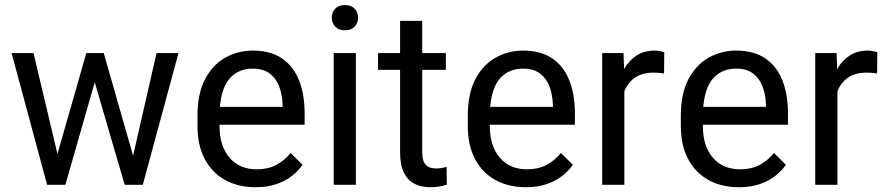

<svg xmlns="http://www.w3.org/2000/svg" viewBox="-20 -741 3558 770"><path d="M607.9 -528.3H695.8L552.7 0H480L359.9 -411.1L242.2 0H168.9L26.4 -528.3H114.3L210.4 -123.5L326.2 -528.3H396L513.7 -116.7Z M1201.7 -240.7H860.4V-236.3Q860.4 -155.3 900.4 -108.6Q940.4 -62 1009.8 -62Q1054.7 -62 1087.9 -79.6Q1121.1 -97.2 1145.5 -127.4L1193.4 -80.1Q1177.2 -56.6 1151.9 -36.4Q1126.5 -16.1 1090.1 -3.2Q1053.7 9.8 1004.9 9.8Q934.6 9.8 882.1 -19.5Q829.6 -48.8 800.8 -103.8Q772 -158.7 772 -236.3V-276.4Q772 -365.7 802.5 -423.6Q833 -481.4 883.5 -509.8Q934.1 -538.1 993.7 -538.1Q1064.5 -538.1 1110.4 -507.1Q1156.2 -476.1 1179 -419.4Q1201.7 -362.8 1201.7 -285.6ZM993.2 -465.8Q938.5 -465.8 903.8 -429.4Q869.1 -393.1 861.8 -312.5H1113.3V-322.3Q1111.8 -361.8 1099.6 -394.3Q1087.4 -426.8 1061.5 -446.3Q1035.6 -465.8 993.2 -465.8Z M1363.3 -720.7Q1388.7 -720.7 1402.3 -706.1Q1416 -691.4 1416 -669.9Q1416 -648.9 1402.3 -634.3Q1388.7 -619.6 1363.3 -619.6Q1337.9 -619.6 1324.2 -634.3Q1310.5 -648.9 1310.5 -669.9Q1310.5 -691.4 1324.2 -706.1Q1337.9 -720.7 1363.3 -720.7ZM1407.2 0H1318.4V-528.3H1407.2Z M1771 -71.3 1772 0Q1760.7 3.4 1743.7 6.6Q1726.6 9.8 1704.6 9.8Q1670.9 9.8 1643.6 -3.4Q1616.2 -16.6 1600.3 -47.6Q1584.5 -78.6 1584.5 -131.3V-460.9H1496.1V-528.3H1584.5V-657.2H1673.3V-528.3H1768.1V-460.9H1673.3V-130.9Q1673.3 -103 1681.2 -88.9Q1689 -74.7 1701.9 -70.1Q1714.8 -65.4 1730 -65.4Q1741.2 -65.4 1752.2 -67.4Q1763.2 -69.3 1770 -71.3Q1770.5 -71.3 1771 -71.3Z M2285.6 -240.7H1944.3V-236.3Q1944.3 -155.3 1984.4 -108.6Q2024.4 -62 2093.8 -62Q2138.7 -62 2171.9 -79.6Q2205.1 -97.2 2229.5 -127.4L2277.3 -80.1Q2261.2 -56.6 2235.8 -36.4Q2210.4 -16.1 2174.1 -3.2Q2137.7 9.8 2088.9 9.8Q2018.6 9.8 1966.1 -19.5Q1913.6 -48.8 1884.8 -103.8Q1856 -158.7 1856 -236.3V-276.4Q1856 -365.7 1886.5 -423.6Q1917 -481.4 1967.5 -509.8Q2018.1 -538.1 2077.6 -538.1Q2148.4 -538.1 2194.3 -507.1Q2240.2 -476.1 2262.9 -419.4Q2285.6 -362.8 2285.6 -285.6ZM2077.1 -465.8Q2022.5 -465.8 1987.8 -429.4Q1953.1 -393.1 1945.8 -312.5H2197.3V-322.3Q2195.8 -361.8 2183.6 -394.3Q2171.4 -426.8 2145.5 -446.3Q2119.6 -465.8 2077.1 -465.8Z M2605.5 -538.1Q2615.2 -538.1 2626.7 -535.9Q2638.2 -533.7 2644 -531.2L2643.1 -446.3Q2624 -449.7 2600.6 -449.7Q2555.7 -449.7 2526.6 -429.7Q2497.6 -409.7 2483.9 -374.5V0H2395V-528.3H2480.5L2482.9 -463.9Q2502.4 -498.5 2533 -518.3Q2563.5 -538.1 2605.5 -538.1Z M3140.1 -240.7H2798.8V-236.3Q2798.8 -155.3 2838.9 -108.6Q2878.9 -62 2948.2 -62Q2993.2 -62 3026.4 -79.6Q3059.6 -97.2 3084 -127.4L3131.8 -80.1Q3115.7 -56.6 3090.3 -36.4Q3064.9 -16.1 3028.6 -3.2Q2992.2 9.8 2943.4 9.8Q2873 9.8 2820.6 -19.5Q2768.1 -48.8 2739.3 -103.8Q2710.4 -158.7 2710.4 -236.3V-276.4Q2710.4 -365.7 2741 -423.6Q2771.5 -481.4 2822 -509.8Q2872.6 -538.1 2932.1 -538.1Q3002.9 -538.1 3048.8 -507.1Q3094.7 -476.1 3117.4 -419.4Q3140.1 -362.8 3140.1 -285.6ZM2931.6 -465.8Q2877 -465.8 2842.3 -429.4Q2807.6 -393.1 2800.3 -312.5H3051.8V-322.3Q3050.3 -361.8 3038.1 -394.3Q3025.9 -426.8 3000 -446.3Q2974.1 -465.8 2931.6 -465.8Z M3460 -538.1Q3469.7 -538.1 3481.2 -535.9Q3492.7 -533.7 3498.5 -531.2L3497.6 -446.3Q3478.5 -449.7 3455.1 -449.7Q3410.2 -449.7 3381.1 -429.7Q3352.1 -409.7 3338.4 -374.5V0H3249.5V-528.3H3335L3337.4 -463.9Q3356.9 -498.5 3387.5 -518.3Q3418 -538.1 3460 -538.1Z"/></svg>

Font: Robert Sans Medium
Style: Regular
Weight: 500
Designer: Christian Robertson (extended by Adam Twardoch)
Foundry: Google
Version: Version 12.135;April 2, 2019;FontCreator 11.5.0.2425 64-bit;